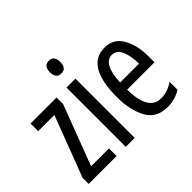

<svg xmlns="http://www.w3.org/2000/svg" viewBox="-160 -980 1230 1230"><g transform="rotate(-45 455.5 -364.5)"><path d="M277 0H24V-55L181 -468H34V-537H270V-478L115 -69H277Z M402 -739Q354 -739 354 -681Q354 -624 402 -624Q448 -624 448 -681Q448 -739 402 -739ZM441 -537H360V0H441Z M713 -546Q545 -546 545 -265Q545 -148 587.5 -69Q630 10 731 10Q798 10 853 -24V-96Q798 -59 740 -59Q628 -59 625 -253H873V-309Q873 -409 833.5 -477.5Q794 -546 713 -546ZM714 -480Q757 -480 777 -431.5Q797 -383 797 -317H626Q633 -480 714 -480Z"/></g></svg>

Font: Noto Sans Display Condensed
Style: Regular
Weight: 400
Width: 3
Designer: Monotype Design Team
Foundry: Monotype Imaging Inc.
Version: Version 1.900